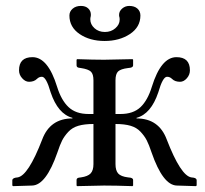

<svg xmlns="http://www.w3.org/2000/svg" viewBox="-20 -633 701 655"><path d="M459 -580.1Q459 -540.5 423.1 -516.8Q387.2 -493.2 336.9 -493.2Q286.6 -493.2 251.7 -516.8Q216.8 -540.5 216.8 -580.1Q216.8 -593.8 227.8 -603.3Q238.8 -612.8 255.9 -612.8Q272 -612.8 281 -604.2Q290 -595.7 290 -583Q290 -578.1 289.1 -575.2Q288.1 -572.3 288.1 -566.9Q288.1 -549.8 302.2 -536.9Q316.4 -523.9 337.9 -523.9Q358.9 -523.9 373.5 -536.6Q388.2 -549.3 388.2 -565.9Q388.2 -572.3 387.2 -575.2Q386.2 -577.1 386.2 -582Q386.2 -594.7 396.7 -603.8Q407.2 -612.8 420.9 -612.8Q438.5 -612.8 448.7 -603.8Q459 -594.7 459 -580.1ZM22 0V-18.1Q22 -24.4 33.2 -26.9L40 -27.8Q76.2 -33.2 124 -157.2Q150.9 -229 227.1 -229V-231Q177.7 -244.1 152.8 -317.9Q137.7 -371.1 123 -371.1Q113.3 -371.1 106 -363.8Q96.2 -354 79.1 -354Q66.4 -354 55.7 -366Q44.9 -377.9 44.9 -393.1Q44.9 -438 90.8 -438Q143.6 -438 174.8 -336.9Q189 -291 213.9 -267.6Q238.8 -244.1 282.2 -244.1H298.8V-358.9Q298.8 -380.4 290 -388.7Q281.2 -397 255.9 -400.9L249 -401.9Q241.2 -403.3 241.2 -410.2V-429.2L243.2 -431.2Q298.8 -429.2 335 -429.2L432.1 -431.2L434.1 -429.2V-410.2Q434.1 -403.8 424.8 -401.9L417 -400.9Q392.1 -397.9 382.8 -389.2Q374 -380.4 374 -358.9V-244.1H391.1Q434.6 -244.1 459.5 -267.6Q483.9 -291 498 -336.9Q529.3 -438 582 -438Q627.9 -438 627.9 -393.1Q627.9 -377.9 617.4 -366Q606.9 -354 594.2 -354Q576.7 -354 566.9 -363.8Q559.6 -371.1 549.8 -371.1Q535.2 -371.1 520 -317.9Q495.1 -244.1 445.8 -231V-229Q522 -229 548.8 -157.2Q596.7 -33.2 632.8 -27.8L640.1 -26.9Q650.9 -24.9 650.9 -18.1V0L647.9 2L583 0Q535.6 -1.5 497.1 -112.8Q488.3 -139.2 480.7 -154.1Q473.1 -168.9 459.7 -183.3Q446.3 -197.8 425.5 -203.9Q404.8 -210 374 -210V-73.2Q374 -51.3 383.3 -41Q392.6 -30.8 417 -27.8L424.8 -26.9Q434.1 -24.9 434.1 -19V0L432.1 2Q374 0 335 0L243.2 2L241.2 0V-19Q241.2 -25.4 249 -26.9L255.9 -27.8Q279.8 -31.2 289.3 -41.5Q298.8 -51.8 298.8 -73.2V-210Q268.1 -210 247.3 -203.9Q226.6 -197.8 213.1 -183.3Q199.7 -168.9 192.1 -154.1Q184.6 -139.2 175.8 -112.8Q137.2 -1.5 89.8 0L24.9 2Z"/></svg>

Font: Linux Libertine Display G
Style: Regular
Weight: 400
Designer: Philipp H. Poll
Foundry: Philipp H. Poll
Version: Version 5.0.9